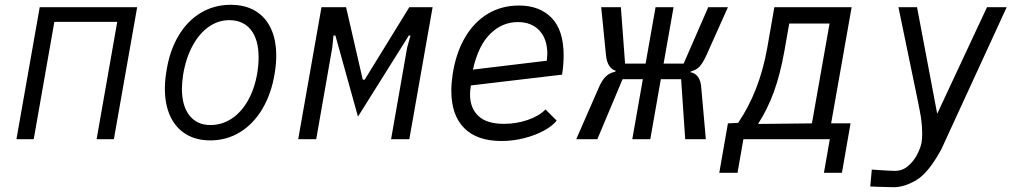

<svg xmlns="http://www.w3.org/2000/svg" viewBox="-20 -580 4240 800"><path d="M145.5 -550H551.5L454.5 0H382.5L468.5 -489H206.5L120.5 0H48.5Z M667 -210Q667 -246 673.5 -283.5Q686.5 -368 723.5 -430.5Q760.5 -493 816.5 -526.5Q872.5 -560 941.5 -560Q1001.5 -560 1044 -534.5Q1086.5 -509 1108.8 -461.2Q1131 -413.5 1131 -348Q1131 -312 1124.5 -274.5Q1111 -190 1073.5 -126.8Q1036 -63.5 980 -29.2Q924 5 856.5 5Q797.5 5 754.8 -21Q712 -47 689.5 -95.5Q667 -144 667 -210ZM1052.5 -278.5Q1057.5 -310.5 1057.5 -341Q1057.5 -415 1025.5 -455.5Q993.5 -496 935 -496Q889.5 -496 850 -468.5Q810.5 -441 782.5 -389.5Q754.5 -338 743 -268.5Q738 -233.5 738 -210Q738 -138.5 769.5 -98.8Q801 -59 856.5 -59Q904.5 -59 945 -85.5Q985.5 -112 1013.5 -161.8Q1041.5 -211.5 1052.5 -278.5Z M1319.5 -550H1422L1491.5 -248H1499.5L1685.5 -550H1782.5L1685.5 0H1609.5L1676.5 -382L1690.5 -432H1683.5L1471.5 -94L1377.5 -432H1369.5L1364.5 -382L1297.5 0H1222.5Z M1860.5 -202Q1860.5 -232.5 1866 -270Q1879.5 -359 1917.5 -423.8Q1955.5 -488.5 2013 -522.8Q2070.5 -557 2142 -557Q2228.5 -557 2278.5 -505.5Q2328.5 -454 2328.5 -348.5Q2328.5 -311 2322 -269L1942 -224Q1938.5 -201.5 1938.5 -186.5Q1938.5 -129.5 1973.2 -96.8Q2008 -64 2080 -64Q2131 -64 2178.2 -80Q2225.5 -96 2253 -124L2299.5 -77.5Q2283 -56 2247.8 -36.5Q2212.5 -17 2165.8 -4.8Q2119 7.5 2069.5 7.5Q1967.5 7.5 1914 -46.5Q1860.5 -100.5 1860.5 -202ZM2260.5 -356Q2260.5 -417 2227.8 -452.5Q2195 -488 2137.5 -488Q2072.5 -488 2022.8 -439.2Q1973 -390.5 1950.5 -290L2258.5 -327Q2260.5 -347 2260.5 -356Z M2541 -280.5 2547 -284.5Q2529 -289.5 2518.2 -306.2Q2507.5 -323 2505 -349.5L2485 -550H2567L2584.5 -315H2670L2711.5 -550H2786.5L2745 -315H2828.5L2931 -550H3013L2921 -344.5Q2907 -315.5 2894.2 -302Q2881.5 -288.5 2861.5 -283.5L2855.5 -279.5Q2898.5 -272 2902 -213.5L2921 0H2835L2818 -250H2733.5L2689.5 0H2614.5L2658.5 -250H2574L2469 0H2381L2476.5 -218.5Q2489 -247 2504.8 -261.8Q2520.5 -276.5 2541 -280.5Z M3013 -66 3055.5 -68Q3144 -198 3176.5 -378.5L3206.5 -550H3528.5L3443 -66H3524L3488 140H3413L3437.5 0H3077.5L3053 140H2977ZM3363 -66 3436.5 -482H3268.5L3248.5 -368.5Q3231.5 -272 3204.8 -198.2Q3178 -124.5 3138.5 -63.5Z M3632.5 128Q3691 132 3709 132Q3740.5 132 3764.5 111Q3788.5 90 3802.5 62Q3816.5 34 3820 13Q3822.5 -5.5 3822.5 -24Q3822.5 -54.5 3817.5 -89.5Q3811.5 -128.5 3771.5 -318Q3729 -521.5 3723.5 -550H3801L3885 -106L4092.5 -550H4174.5L3902.5 41.5Q3849 140 3798.8 170Q3748.5 200 3704.5 200L3642.5 198.5L3606 197L3612.5 126.5Z"/></svg>

Font: JuliaMono Light
Style: Italic
Weight: 300
Italic angle: -9°
Monospace: yes
Designer: cormullion
Foundry: corm
Version: Version 0.054; ttfautohint (v1.8.4)